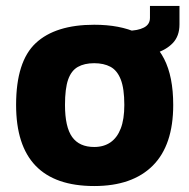

<svg xmlns="http://www.w3.org/2000/svg" viewBox="-20 -609 635 644"><path d="M296 15Q165 15 99.5 -53Q34 -121 34 -257Q34 -403 100 -464.5Q166 -526 296 -526Q382 -526 441 -498.5Q500 -471 530.5 -411.5Q561 -352 561 -257Q561 -122 492.5 -53.5Q424 15 296 15ZM296 -116Q328 -116 350.5 -131.5Q373 -147 385 -178Q397 -209 397 -257Q397 -312 385 -342.5Q373 -373 350.5 -385Q328 -397 296 -397Q263 -397 241 -384.5Q219 -372 208.5 -342Q198 -312 198 -257Q198 -183 222 -149.5Q246 -116 296 -116ZM412 -417 409 -506Q442 -506 462.5 -516.5Q483 -527 483 -549V-589H582V-527Q582 -488 559.5 -464.5Q537 -441 499.5 -430Q462 -419 412 -417Z"/></svg>

Font: Maven Pro ExtraBold
Style: Regular
Weight: 800
Designer: Joe Prince
Foundry: Joe Prince
Version: Version 2.100